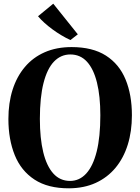

<svg xmlns="http://www.w3.org/2000/svg" viewBox="-20 -1008 760 1040"><path d="M354.5 12Q240 12.5 167 -35.2Q94 -83 59.8 -168Q25.5 -253 25.5 -363.5Q25.5 -450.5 48.2 -522Q71 -593.5 114.8 -645.2Q158.5 -697 222.2 -725Q286 -753 368 -753Q481.5 -753 553.8 -706.8Q626 -660.5 660.2 -577.5Q694.5 -494.5 694.5 -383.5Q694.5 -296.5 672 -224.2Q649.5 -152 605.8 -99.2Q562 -46.5 498.8 -17.5Q435.5 11.5 354.5 12ZM359.5 -28Q410.5 -28 447.2 -68.2Q484 -108.5 503.8 -187.5Q523.5 -266.5 523.5 -383.5Q523.5 -487 505.2 -560.8Q487 -634.5 451 -673.8Q415 -713 361 -713Q309.5 -713 272.5 -674.5Q235.5 -636 215.8 -558.5Q196 -481 196 -364Q196 -259 214.2 -183.8Q232.5 -108.5 268.8 -68.2Q305 -28 359.5 -28ZM360.5 -791.5Q337.5 -802 312.8 -816.8Q288 -831.5 264.5 -848.8Q241 -866 220.8 -884.2Q200.5 -902.5 186 -920L268.5 -988L401.5 -822L362 -791.5Z"/></svg>

Font: Merriweather 96pt
Style: Bold
Weight: 700
Version: Version 2.100